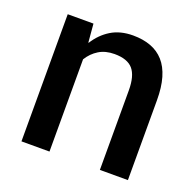

<svg xmlns="http://www.w3.org/2000/svg" viewBox="-101 -644 766 750"><g transform="rotate(20 282.5 -269.0)"><path d="M504 0H387.5V-330.5Q387.5 -390.5 364.2 -417.8Q341 -445 287 -445Q249.5 -445 222.5 -428.5Q195.5 -412 178 -383.5V0H61.5V-528.5H168.5L175 -452Q175 -452 175 -452Q175 -452 175 -452Q175 -452 175.5 -452Q175.5 -452 175.5 -452Q175.5 -452 175.5 -452Q175.5 -452 175.5 -452H176Q176 -452 176 -452Q176 -451.5 176.5 -451.5Q201.5 -491.5 239.5 -514.8Q277.5 -538 330.5 -538Q372 -538 404.2 -526Q436.5 -514 458.8 -489Q481 -464 492.5 -425Q504 -386 504 -331.5Z"/></g></svg>

Font: Roberto Sans Medium
Style: Regular
Weight: 500
Designer: Google (font) & Cristiano Sobral (main changes)
Version: Version 1.000;October 12, 2021;FontCreator 14.0.0.2814 64-bi